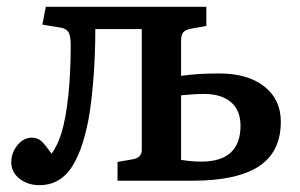

<svg xmlns="http://www.w3.org/2000/svg" viewBox="-20 -529 878 562"><path d="M96 13Q61 13 37 -6Q13 -25 13 -54Q13 -82 31 -104Q49 -126 73 -126Q90 -126 101 -116Q112 -106 131 -79Q149 -104 160 -140Q173 -183 180 -250Q187 -317 187 -396Q187 -423 181 -434Q175 -445 158 -448L104 -457L114 -509H584V-453L539 -445Q523 -442 516.5 -434.5Q510 -427 510 -409V-307Q540 -311 564.5 -312.5Q589 -314 622 -314Q705 -314 753.5 -276Q802 -238 802 -173Q802 -84 737.5 -42Q673 0 543 0H324V-55L370 -63Q395 -68 395 -90V-444H259Q259 -369 253.5 -299Q248 -229 239 -179Q220 -81 186 -34Q152 13 96 13ZM569 -56Q684 -56 684 -161Q684 -206 656 -230Q628 -254 577 -254Q560 -254 546 -253Q532 -252 510 -250V-61Q542 -56 569 -56Z"/></svg>

Font: Literata 12pt Medium
Style: Regular
Weight: 500
Designer: Latin by Veronika Burian and Jose Scaglione. Greek by Irene Vlachou. Cyrillic by Vera Evstafieva.
Foundry: TypeTogether
Version: Version 3.002